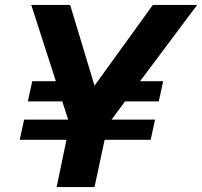

<svg xmlns="http://www.w3.org/2000/svg" viewBox="-20 -760 821 780"><path d="M60 -192 78 -274H257L233 -348H93L111 -430H207L107 -740H265L364 -412L601 -740H781L549 -430H643L625 -348H488L433 -274H610L592 -192H405L364 0H210L250 -192Z"/></svg>

Font: Be Vietnam Pro
Style: Bold Italic
Weight: 700
Italic angle: -12°
Designer: Lam Bao, Tony Le, Vietanh Nguyen
Foundry: Yellow Type Foundry
Version: Version 1.002; ttfautohint (v1.8.3)